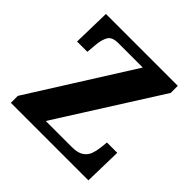

<svg xmlns="http://www.w3.org/2000/svg" viewBox="-179 -884 1054 1054"><g transform="rotate(45 348.0 -357.0)"><path d="M44 0V-54L419 -649H230Q182 -649 167 -623.5Q152 -598 148 -554L143 -495H63L68 -714H626V-659L250 -65H452Q498 -65 521.5 -81Q545 -97 554 -121.5Q563 -146 566 -173L571 -219H651L646 0Z"/></g></svg>

Font: Noto Serif ExtraBold
Style: Regular
Weight: 800
Designer: Monotype Design Team
Foundry: Monotype Imaging Inc.
Version: Version 2.014